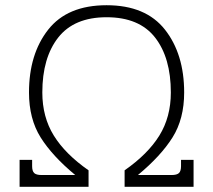

<svg xmlns="http://www.w3.org/2000/svg" viewBox="-20 -715 816 735"><path d="M55 -103H103V-79Q103 -60 111 -52.5Q119 -45 139 -45H268Q180 -118 135.5 -189Q91 -260 91 -361Q91 -508 164.5 -601.5Q238 -695 388 -695Q538 -695 611.5 -601.5Q685 -508 685 -361Q685 -260 640.5 -189Q596 -118 508 -45H637Q657 -45 665 -52.5Q673 -60 673 -79V-103H721V0H457V-63Q546 -125 590 -196Q634 -267 634 -361Q634 -494 573.5 -571.5Q513 -649 388 -649Q264 -649 203 -571.5Q142 -494 142 -361Q142 -267 186 -196Q230 -125 319 -63V0H55Z"/></svg>

Font: Pridi ExtraLight
Style: Regular
Weight: 275
Designer: Katatrad Team
Foundry: CadsonDemak
Version: Version 1.001